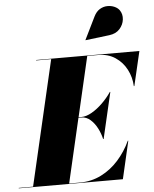

<svg xmlns="http://www.w3.org/2000/svg" viewBox="-115 -1086 914 1140"><g transform="rotate(-5 342.0 -516.0)"><path d="M565 -859 421.5 -841.5 421 -842.5 487.5 -978Q501.5 -1006 522.8 -1018.8Q544 -1031.5 567.2 -1032Q590.5 -1032.5 610.2 -1023.8Q630 -1015 640 -1000.5Q656.5 -976.5 653 -945.2Q649.5 -914 627.2 -889Q605 -864 565 -859ZM358 -386.5H339.5L250.5 -2.5H315Q383.5 -2.5 441.8 -31.8Q500 -61 545 -111.2Q590 -161.5 619.5 -225H622.5L570.5 0H-50V-2.5H35.5L208.5 -747.5H119V-750H734.5L686.5 -545H683.5Q681 -598.5 657 -644.5Q633 -690.5 590.2 -719Q547.5 -747.5 489 -747.5H423.5L340.5 -389.5H358Q386.5 -389.5 420 -408.8Q453.5 -428 484.8 -458.8Q516 -489.5 538.5 -523H541.5L477.5 -248H474.5Q467 -281.5 450.5 -313.2Q434 -345 410.2 -365.8Q386.5 -386.5 358 -386.5Z"/></g></svg>

Font: Bodoni* 72pt Fatface
Style: Italic
Weight: 900
Italic angle: -13°
Version: Version 2.3